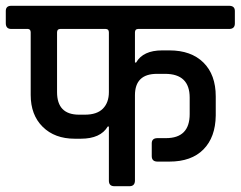

<svg xmlns="http://www.w3.org/2000/svg" viewBox="-44 -643 831 663"><path d="M422 -314V-20Q422 0 403 0H351Q332 0 332 -19V-206H328Q303 -164 235 -164H214Q145 -164 103.5 -205Q62 -246 62 -315V-531Q62 -542 53 -543H-5Q-24 -543 -24 -563V-605Q-24 -623 -5 -623H747Q767 -623 767 -605V-562Q767 -543 747 -543H433Q422 -543 422 -531V-427H426Q450 -469 516 -469H541Q616 -469 658.5 -427Q701 -385 701 -310V-244Q700 -169 658.5 -127Q617 -85 541 -85H500Q480 -85 480 -104V-148Q480 -166 500 -166H529Q611 -166 611 -249V-306Q611 -388 526 -388H498Q422 -388 422 -314ZM229 -247H249Q291 -247 311.5 -268Q332 -289 332 -325V-531Q332 -543 321 -543H164Q153 -543 153 -531V-325Q153 -247 229 -247Z"/></svg>

Font: Rajdhani SemiBold
Style: Regular
Weight: 600
Designer: Satya Rajpurohit, Jyotish Sonowal
Foundry: Indian Type Foundry
Version: Version 1.201 February 1, 2022